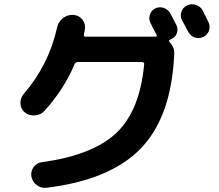

<svg xmlns="http://www.w3.org/2000/svg" viewBox="-20 -844 1040 911"><path d="M941.4 -794.9Q946.3 -785.2 955.6 -766.1Q964.8 -747.1 968.8 -739.3Q978.5 -719.7 971.7 -699.2Q964.8 -678.7 944.8 -668.9Q924.8 -659.2 904.3 -666Q883.8 -672.9 873 -693.4Q864.3 -710.9 843.8 -747.1Q834 -766.6 840.3 -787.1Q846.7 -807.6 866.7 -817.9Q886.7 -828.1 909.2 -820.8Q931.6 -813.5 941.4 -794.9ZM96.7 -311.5Q78.1 -327.1 77.1 -353Q76.2 -378.9 92.8 -398.4Q211.9 -537.1 251 -713.9Q256.8 -741.2 278.3 -757.8Q299.8 -774.4 327.1 -773.4Q354.5 -771.5 370.6 -751.5Q386.7 -731.4 382.8 -705.1Q381.8 -697.3 377.9 -680.7Q376 -669.9 386.7 -669.9H717.8Q726.6 -669.9 722.7 -678.7Q722.7 -679.7 722.2 -679.7Q721.7 -679.7 721.7 -680.7Q716.8 -689.5 708 -707Q699.2 -724.6 694.3 -734.4Q684.6 -752.9 690.9 -773.4Q697.3 -793.9 715.8 -803.7Q735.4 -813.5 756.3 -806.6Q777.3 -799.8 788.1 -780.3Q793 -771.5 801.8 -753.9Q810.5 -736.3 816.4 -726.6Q826.2 -707 819.3 -687Q812.5 -667 792 -658.2L786.1 -655.3Q783.2 -654.3 782.7 -650.9Q782.2 -647.5 784.2 -644.5Q809.6 -619.1 806.6 -585Q793 -289.1 647.5 -139.2Q502 10.7 200.2 46.9Q174.8 49.8 154.3 34.2Q133.8 18.6 128.9 -6.8Q125 -31.2 139.6 -51.3Q154.3 -71.3 177.7 -74.2Q419.9 -107.4 531.7 -212.9Q643.6 -318.4 664.1 -539.1Q665 -543 662.1 -546.4Q659.2 -549.8 654.3 -549.8H349.6Q338.9 -549.8 334 -540Q283.2 -418.9 189.5 -316.4Q171.9 -297.9 144 -296.4Q116.2 -294.9 96.7 -311.5Z"/></svg>

Font: Rounded-X Mgen+ 1m bold
Style: Bold
Weight: 700
Designer: [Source Han Sans]
Ryoko NISHIZUKA  (kana & ideographs); Paul D. Hunt (Latin, Greek & Cyrillic); Wenlong ZHANG  (bopomofo
Version: Version 1.059.20150602